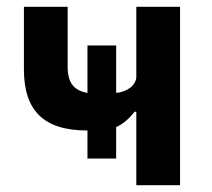

<svg xmlns="http://www.w3.org/2000/svg" viewBox="-20 -542 621 562"><path d="M379 -215H374C361 -198 341 -179 320 -170V-78H236V-160C108 -160 50 -218 50 -339V-522H178V-346C178 -299 197 -277 236 -270V-409H320V-270C353 -273 379 -293 379 -318V-522H507V0H379Z"/></svg>

Font: Plexus Sans SemiBold
Style: Regular
Weight: 600
Version: Version 2.001;PS 002.001;hotconv 1.0.70;makeotf.lib2.5.58329